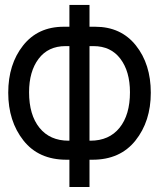

<svg xmlns="http://www.w3.org/2000/svg" viewBox="-20 -744 640 774"><path d="M259.8 -724.1H340.8V-636.2H363.8Q467.8 -636.2 527.8 -560.8Q587.9 -485.4 587.9 -370.1Q587.9 -254.9 526.1 -177.5Q464.4 -100.1 353 -100.1H340.8V9.8H259.8V-100.1H248Q135.7 -100.1 74.5 -177.7Q13.2 -255.4 13.2 -370.1Q13.2 -484.9 73 -560.5Q132.8 -636.2 236.8 -636.2H259.8ZM340.8 -176.8H344.2Q419.9 -176.8 461.9 -228.8Q503.9 -280.8 503.9 -372.1Q503.9 -456.1 465.3 -507.1Q426.8 -558.1 356.9 -558.1H340.8ZM259.8 -558.1H244.1Q174.3 -558.1 135.7 -507.1Q97.2 -456.1 97.2 -372.1Q97.2 -280.8 139.2 -228.8Q181.2 -176.8 256.8 -176.8H259.8Z"/></svg>

Font: Droid Sans Mono
Style: Regular
Weight: 400
Monospace: yes
Foundry: Ascender Corporation
Version: Version 1.00 build 112